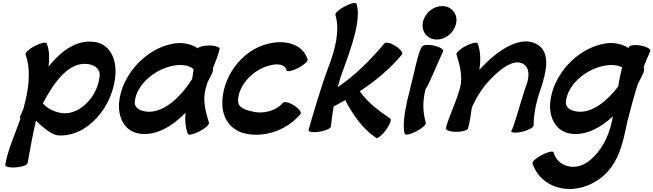

<svg xmlns="http://www.w3.org/2000/svg" viewBox="-20 -863 4396 1292"><path d="M152 -496C191 -386 173 -260 138 -133L137 -129C130 -114 123 -99 117 -84C114 -77 114 -69 117 -63C81 41 33 143 15 247C14 259 47 267 89 263C131 260 166 246 166 233C183 140 200 41 222 -51C270 -4 329 45 371 48C567 62 745 -148 757 -365C763 -472 716 -568 615 -581C498 -597 395 -525 307 -415C314 -474 312 -528 294 -571C289 -582 254 -574 214 -554C175 -533 147 -507 152 -496ZM406 -101C350 -106 302 -131 268 -167C347 -316 445 -449 571 -432C621 -426 658 -396 650 -346C636 -217 523 -93 406 -101Z M1386 -38C1364 -110 1342 -189 1364 -267C1368 -282 1373 -297 1378 -313C1389 -333 1400 -354 1409 -374C1410 -377 1411 -379 1411 -382C1414 -390 1415 -397 1413 -404C1430 -447 1447 -490 1458 -533C1460 -546 1428 -557 1387 -557C1351 -557 1320 -549 1311 -538C1266 -567 1210 -580 1149 -570C958 -537 796 -355 781 -169C774 -64 824 25 924 37C1031 50 1137 -11 1228 -104C1224 -55 1227 -7 1244 38C1249 49 1285 41 1324 20C1363 0 1391 -26 1386 -38ZM965 -112C917 -118 879 -140 888 -187C904 -300 1027 -401 1152 -422C1203 -431 1254 -424 1283 -397C1280 -375 1277 -353 1273 -331C1193 -205 1076 -99 965 -112Z M2050 -464C2017 -565 1903 -599 1781 -568C1602 -524 1473 -338 1476 -164C1477 -64 1535 15 1631 36C1755 63 1908 18 2002 -96C2011 -107 1991 -133 1958 -154C1926 -174 1893 -182 1884 -171C1831 -112 1748 -97 1685 -111C1632 -123 1578 -137 1582 -191C1587 -293 1685 -396 1796 -423C1850 -437 1899 -431 1908 -389C1913 -378 1949 -386 1988 -406C2027 -427 2055 -453 2050 -464Z M2237 -763C2269 -656 2235 -528 2188 -406C2136 -266 2078 -66 2056 13C2056 26 2090 30 2132 23C2174 16 2208 0 2207 -13C2212 -57 2217 -102 2225 -146C2251 -160 2277 -174 2303 -189C2355 -91 2418 2 2511 65C2521 71 2551 48 2577 12C2603 -24 2617 -58 2606 -65C2528 -118 2453 -174 2401 -249C2506 -318 2604 -399 2685 -496C2694 -507 2674 -533 2641 -554C2609 -574 2576 -582 2567 -571C2474 -461 2371 -356 2253 -277C2263 -316 2275 -355 2290 -394C2345 -546 2413 -733 2379 -838C2375 -849 2339 -841 2300 -820C2261 -800 2233 -774 2237 -763Z M3050 -709C3055 -739 3048 -768 3030 -789C3012 -810 2986 -822 2956 -822C2926 -822 2895 -810 2871 -789C2846 -768 2830 -739 2825 -709C2820 -680 2828 -651 2845 -630C2863 -609 2890 -597 2920 -597C2949 -597 2980 -609 3004 -630C3029 -651 3045 -680 3050 -709ZM2819 -548C2795 -520 2765 -361 2740 -267C2713 -162 2684 -33 2703 37C2708 49 2744 41 2783 20C2822 0 2850 -26 2845 -38C2825 -108 2822 -186 2845 -267C2862 -282 2922 -434 2962 -518C2966 -531 2938 -548 2899 -556C2860 -565 2824 -561 2819 -548Z M3052 -496C3074 -424 3097 -344 3074 -267C3050 -177 3004 -89 2980 0C2978 13 3010 24 3051 24C3093 24 3128 13 3130 0C3142 -46 3149 -92 3155 -139C3179 -193 3209 -246 3249 -295C3330 -389 3436 -476 3504 -431C3549 -400 3541 -334 3515 -271C3482 -173 3432 15 3419 19C3421 32 3456 33 3497 23C3539 12 3572 -7 3571 -19C3571 -99 3589 -181 3618 -263C3657 -378 3685 -506 3600 -561C3490 -632 3330 -531 3206 -393C3215 -456 3215 -516 3194 -571C3189 -582 3154 -574 3114 -554C3075 -533 3047 -507 3052 -496Z M4313 -407 4311 -412C4325 -448 4340 -484 4356 -520C4360 -533 4332 -549 4292 -556C4252 -564 4217 -559 4212 -546C4211 -544 4211 -542 4210 -540C4165 -568 4110 -580 4050 -570C3859 -537 3697 -355 3682 -169C3675 -64 3725 25 3825 37C3922 49 4020 -1 4105 -81C4102 -66 4099 -51 4095 -36C4074 59 4026 155 3942 222C3848 293 3732 258 3705 162C3701 151 3665 159 3626 180C3587 200 3559 226 3563 237C3626 419 3857 468 4031 328C4145 235 4173 93 4200 -39C4222 -126 4245 -213 4273 -300C4286 -325 4299 -349 4310 -374C4311 -377 4312 -379 4312 -382C4315 -391 4316 -400 4313 -407ZM3866 -112C3818 -118 3780 -140 3789 -187C3805 -300 3928 -401 4053 -422C4094 -429 4136 -426 4166 -410C4155 -367 4147 -324 4140 -281C4062 -179 3962 -101 3866 -112Z"/></svg>

Font: Nupuram Black Oblique
Style: Regular
Weight: 900
Designer: Santhosh Thottingal (santhosh.thottingal@gmail.com)
Foundry: SMC
Version: Version 1.000